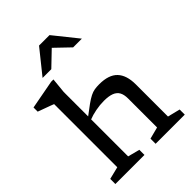

<svg xmlns="http://www.w3.org/2000/svg" viewBox="-267 -1080 1206 1206"><g transform="rotate(-45 336.0 -477.0)"><path d="M388.5 -45.5 467.5 -66V-323.5Q467.5 -358 455.8 -379.2Q444 -400.5 418 -410.5Q392 -420.5 349.5 -420.5Q313 -420.5 275.5 -413.2Q238 -406 208.5 -394L199.5 -413Q245 -448 273.8 -468.5Q302.5 -489 322.5 -499Q342.5 -509 360.8 -512Q379 -515 402.5 -515Q486.5 -515 525.5 -474Q564.5 -433 564.5 -351.5V-66L647.5 -45.5V0H388.5ZM289.5 0H31V-45.5L114 -66V-627Q107.5 -630 89.5 -636.5Q71.5 -643 49.2 -651.2Q27 -659.5 7.5 -666.5V-703.5L200 -739.5H220.5L210.5 -638V-66L289.5 -45.5ZM340 -900.5H367L256.5 -794.5H179L307 -954H400L528 -794.5H450.5Z"/></g></svg>

Font: Newsreader 7pt
Style: Regular
Weight: 400
Designer: Hugues Gentile
Foundry: Production Type
Version: Version 1.003